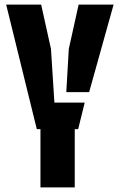

<svg xmlns="http://www.w3.org/2000/svg" viewBox="-20 -820 524 840"><path d="M157 0V-255H141L7 -800H160L203 -606L218 -371H350.5L322 -255H307V0ZM270 -417 281 -606 324 -800H477L370 -417Z"/></svg>

Font: Big Shoulders Stencil Text Black
Style: Regular
Weight: 900
Designer: Patric King
Foundry: XO Type Co
Version: Version 1.000